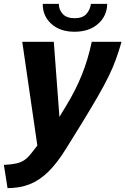

<svg xmlns="http://www.w3.org/2000/svg" viewBox="-70 -741 648 992"><path d="M-50 111Q-11 109 14 103.5Q39 98 57.5 85Q76 72 94 48L123 11L45 -525H208L237 -137L271 -193Q321 -275 353 -354.5Q385 -434 404 -525H558Q544 -476 528.5 -433.5Q513 -391 490.5 -345Q468 -299 434.5 -241Q401 -183 352 -103L272 26Q225 102 179.5 146.5Q134 191 83 211Q32 231 -31 231ZM315 -577Q240 -577 195 -618Q150 -659 151 -721H234Q234 -691 254 -669Q274 -647 316 -647Q356 -647 375.5 -668Q395 -689 400 -721H484Q483 -659 437 -618Q391 -577 315 -577Z"/></svg>

Font: Raleway ExtraBold
Style: Italic
Weight: 800
Italic angle: -12°
Designer: Matt McInerney, Pablo Impallari, Rodrigo Fuenzalida
Foundry: Matt McInerney, Pablo Impallari, Rodrigo Fuenzalida
Version: Version 4.026